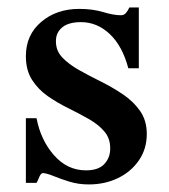

<svg xmlns="http://www.w3.org/2000/svg" viewBox="-20 -483 455 518"><path d="M376 -121.6Q376 -81.1 354.7 -50.3Q333.5 -19.5 298.1 -2.4Q262.7 14.6 219.7 14.6Q191.9 14.6 168 7.3Q144 0 125.7 -7.6Q107.4 -15.1 96.2 -16.1Q90.3 -16.1 85.9 -5.4Q81.5 5.4 78.6 10.3H49.8V-164.1H78.6Q89.8 -105 125.7 -64.2Q161.6 -23.4 211.9 -23.4Q245.6 -23.4 261.5 -40.5Q277.3 -57.6 277.3 -81.5Q277.8 -109.4 261.5 -128.4Q245.1 -147.5 219.2 -162.1Q193.4 -176.8 164.1 -191.2Q134.8 -205.6 108.9 -223.6Q83 -241.7 66.4 -267.6Q49.8 -293.5 49.8 -331.5Q49.8 -388.7 91.1 -423.8Q132.3 -459 193.8 -459Q230 -459 258.3 -450.4Q286.6 -441.9 306.2 -441.9Q314.5 -441.9 319.6 -447.8Q324.7 -453.6 329.1 -462.9H354.5V-298.8H326.2Q310.1 -359.4 275.9 -391.4Q241.7 -423.3 198.7 -423.3Q165 -423.3 147.9 -409.2Q130.9 -395 130.9 -372.6Q130.4 -346.7 147.9 -328.1Q165.5 -309.6 193.4 -293.9Q221.2 -278.3 252.7 -262.7Q284.2 -247.1 312.3 -228Q340.3 -209 358.2 -183.3Q376 -157.7 376 -121.6Z"/></svg>

Font: Awami Nastaliq
Style: Bold
Weight: 700
Designer: Peter Martin, SIL International
Foundry: SIL International
Version: Version 3.100